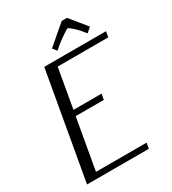

<svg xmlns="http://www.w3.org/2000/svg" viewBox="-232 -1112 1104 1233"><g transform="rotate(-30 320.0 -495.5)"><path d="M181.6 -791.5H639.6L632.3 -750H257.3L206.1 -458.5H414.6L406.7 -416.5H198.2L132.3 -41.5H507.3L500 0H42ZM465.8 -990.7 564.9 -868.7 530.3 -838.4 511.2 -862.3Q499 -877.9 481.4 -894.8Q463.9 -911.6 450.9 -921.4Q438 -931.2 435.1 -931.2Q430.2 -931.2 391.6 -904.8Q353 -878.4 334.5 -862.3L307.6 -838.4L283.7 -868.7L425.8 -990.7Z"/></g></svg>

Font: Resagnicto
Style: Italic
Weight: 500
Italic angle: -10°
Version: Version 0.999